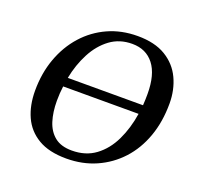

<svg xmlns="http://www.w3.org/2000/svg" viewBox="-121 -797 961 938"><g transform="rotate(20 360.0 -328.0)"><path d="M316 13Q226 13 169.5 -20.5Q113 -54 86.5 -112.5Q60 -171 60 -247Q60 -338 88 -415Q116 -492 167 -549Q218 -606 287.5 -637.5Q357 -669 441 -669Q530 -669 587 -634.5Q644 -600 671.5 -541.5Q699 -483 699 -412Q699 -317 671 -239Q643 -161 591.5 -105Q540 -49 470 -18Q400 13 316 13ZM328 -33Q400 -33 450.5 -70.5Q501 -108 531.5 -171.5Q562 -235 574 -313H182Q177 -276 177 -237Q177 -178 191.5 -132Q206 -86 239 -59.5Q272 -33 328 -33ZM189 -360H580Q582 -389 582 -419Q582 -520 541.5 -572Q501 -624 429 -624Q363 -624 314.5 -588Q266 -552 234.5 -492Q203 -432 189 -360Z"/></g></svg>

Font: STIX Two Text Medium
Style: Italic
Weight: 500
Italic angle: -12°
Designer: Ross Mills, John Hudson & Paul Hanslow, Tiro Typeworks Ltd; with prior portions MicroPress Inc. and Coen Hoffman, Elsevi
Foundry: Tiro Typeworks Ltd
Version: Version 2.13 b171